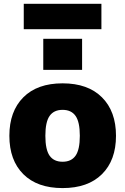

<svg xmlns="http://www.w3.org/2000/svg" viewBox="-20 -960 645 990"><path d="M100.1 -62Q28.3 -133.8 28.3 -259.8Q28.3 -385.7 100.1 -458Q171.9 -530.3 302.7 -530.3Q433.6 -530.3 505.9 -458Q578.1 -385.7 578.1 -259.8Q578.1 -133.8 505.9 -62Q433.6 9.8 302.7 9.8Q171.9 9.8 100.1 -62ZM102.5 -809.6V-940.4H502.9V-809.6ZM203.1 -599.6V-759.8H403.3V-599.6ZM235.8 -362.3Q213.9 -331.1 213.9 -259.8Q213.9 -188.5 235.8 -157.2Q257.8 -126 302.7 -126Q347.7 -126 369.6 -157.2Q391.6 -188.5 391.6 -259.8Q391.6 -331.1 369.6 -362.3Q347.7 -393.6 302.7 -393.6Q257.8 -393.6 235.8 -362.3Z"/></svg>

Font: GenEi M Gothic v2 Black
Style: Regular
Weight: 900
Version: Version 2.0